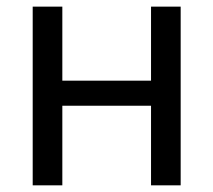

<svg xmlns="http://www.w3.org/2000/svg" viewBox="-20 -556 640 576"><path d="M167 -536.1V-314H433.1V-536.1H522V0H433.1V-238.8H167V0H78.1V-536.1Z"/></svg>

Font: Droid Sans Mono
Style: Regular
Weight: 400
Monospace: yes
Foundry: Ascender Corporation
Version: Version 1.00 build 112